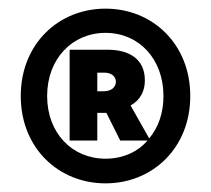

<svg xmlns="http://www.w3.org/2000/svg" viewBox="-20 -732 489 444"><path d="M28 -510C28 -390 115 -308 224 -308C333 -308 420 -390 420 -510C420 -630 333 -712 224 -712C115 -712 28 -630 28 -510ZM224 -656C301 -656 358 -596 358 -510C358 -470 346 -437 325 -412L282 -488C305 -501 315 -522 315 -546C315 -597 277 -617 229 -617H141V-407H205V-471H226L258 -407H321C298 -380 263 -365 224 -365C147 -365 89 -424 89 -510C89 -596 147 -656 224 -656ZM205 -521V-564H221C239 -564 248 -554 248 -543C248 -530 237 -521 220 -521Z"/></svg>

Font: Source Sans Pro SemBd
Style: Regular
Weight: 700
Designer: Paul D. Hunt
Foundry: Adobe Systems Incorporated
Version: Version 2.020;PS 2.0;hotconv 1.0.86;makeotf.lib2.5.63406